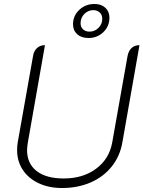

<svg xmlns="http://www.w3.org/2000/svg" viewBox="-20 -936 721 965"><path d="M66 -182Q66 -201 69 -220L146 -654Q150 -680 166 -694.5Q182 -709 206 -709L120 -220Q116 -194 116 -182Q116 -114 164 -76.5Q212 -39 300 -39Q397 -39 463 -88Q529 -137 544 -220L621 -654Q626 -680 641 -694.5Q656 -709 681 -709L595 -220Q583 -151 541.5 -99Q500 -47 435.5 -19Q371 9 292 9Q225 9 173.5 -15.5Q122 -40 94 -83Q66 -126 66 -182ZM347 -814Q347 -857 378.5 -886.5Q410 -916 455 -916Q489 -916 509.5 -897Q530 -878 530 -847Q530 -804 499.5 -774.5Q469 -745 425 -745Q389 -745 368 -764Q347 -783 347 -814ZM494 -841Q494 -861 481.5 -873Q469 -885 449 -885Q423 -885 404 -866Q385 -847 385 -819Q385 -800 397.5 -788.5Q410 -777 430 -777Q456 -777 475 -796Q494 -815 494 -841Z"/></svg>

Font: K2D Thin
Style: Italic
Weight: 100
Italic angle: -10°
Designer: Katatrad Aksorn Co.,Ltd.
Foundry: Cadson Demak Co.,Ltd.
Version: Version 1.000; ttfautohint (v1.6)